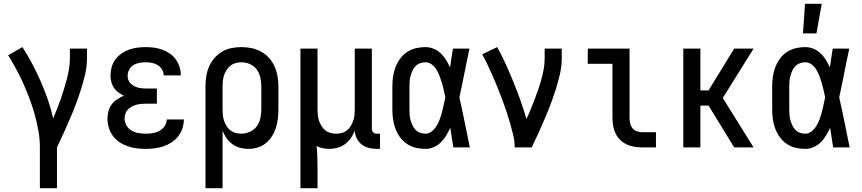

<svg xmlns="http://www.w3.org/2000/svg" viewBox="-20 -776 4540 1011"><path d="M190 215V0Q190 -43 182.5 -86Q175 -129 163.5 -170.5Q152 -212 137 -252.5Q122 -293 104.5 -332.5Q87 -372 66.5 -410Q46 -448 23 -485L98 -528Q126 -485 150 -439.5Q174 -394 194.5 -347Q215 -300 232 -251Q249 -202 260 -152Q271 -178 281 -203.5Q291 -229 300 -255Q309 -281 317 -307Q325 -333 332 -359.5Q339 -386 343.5 -413.5Q348 -441 348 -468V-520H438V-468Q438 -427 428.5 -386Q419 -345 406.5 -305.5Q394 -266 379.5 -227.5Q365 -189 348.5 -151Q332 -113 315 -75Q298 -37 280 0V215Z M747 8Q723 8 699 5Q675 2 652 -6Q629 -14 609 -27.5Q589 -41 574.5 -60.5Q560 -80 553 -103.5Q546 -127 546 -151Q546 -171 551 -190.5Q556 -210 568 -226Q580 -242 597 -253Q614 -264 632 -272Q617 -279 603 -289.5Q589 -300 579.5 -314Q570 -328 566 -345Q562 -362 562 -379Q562 -401 568 -423Q574 -445 587.5 -463Q601 -481 619.5 -494Q638 -507 659 -514.5Q680 -522 702.5 -525Q725 -528 747 -528Q769 -528 791.5 -525Q814 -522 834.5 -514.5Q855 -507 873.5 -494.5Q892 -482 905 -464Q918 -446 925 -424.5Q932 -403 932 -381V-379H842Q842 -396 833 -410.5Q824 -425 810 -433.5Q796 -442 780 -445Q764 -448 747 -448Q731 -448 714 -445Q697 -442 683 -433.5Q669 -425 660.5 -409.5Q652 -394 652 -378Q652 -367 655.5 -356Q659 -345 667 -337Q675 -329 685 -323.5Q695 -318 705.5 -315Q716 -312 727.5 -311Q739 -310 750 -310H806V-230H750Q737 -230 724 -229Q711 -228 698.5 -224.5Q686 -221 674.5 -215Q663 -209 654 -200Q645 -191 640.5 -178.5Q636 -166 636 -153Q636 -133 646 -115.5Q656 -98 672.5 -88.5Q689 -79 708.5 -75.5Q728 -72 747 -72Q766 -72 784.5 -75Q803 -78 819.5 -87Q836 -96 847 -112Q858 -128 858 -147H948V-146Q948 -123 940.5 -100Q933 -77 918 -58Q903 -39 883 -26Q863 -13 840.5 -5.5Q818 2 794.5 5Q771 8 747 8Z M1062 215V-320Q1062 -347 1066 -373.5Q1070 -400 1080.5 -424.5Q1091 -449 1108.5 -469.5Q1126 -490 1148.5 -503.5Q1171 -517 1197.5 -522.5Q1224 -528 1251 -528Q1278 -528 1304.5 -522.5Q1331 -517 1355 -504Q1379 -491 1397 -470.5Q1415 -450 1426 -425.5Q1437 -401 1441.5 -374Q1446 -347 1446 -320V-200Q1446 -175 1443 -150.5Q1440 -126 1432.5 -102.5Q1425 -79 1411.5 -58Q1398 -37 1379 -21.5Q1360 -6 1336 1Q1312 8 1287 8Q1265 8 1243 2Q1221 -4 1203.5 -17Q1186 -30 1173 -48.5Q1160 -67 1152 -88V215ZM1251 -72Q1274 -72 1296 -82Q1318 -92 1332 -111Q1346 -130 1351 -153.5Q1356 -177 1356 -200V-320Q1356 -343 1351 -366.5Q1346 -390 1332.5 -409Q1319 -428 1297 -438Q1275 -448 1251 -448Q1236 -448 1221 -444Q1206 -440 1194 -430.5Q1182 -421 1173.5 -408Q1165 -395 1160 -380.5Q1155 -366 1153.5 -350.5Q1152 -335 1152 -320V-200Q1152 -185 1153.5 -169.5Q1155 -154 1160 -139.5Q1165 -125 1173 -112Q1181 -99 1193.5 -89.5Q1206 -80 1221 -76Q1236 -72 1251 -72Z M1562 215V-520H1652V-200Q1652 -185 1653.5 -169.5Q1655 -154 1660 -140Q1665 -126 1673 -112.5Q1681 -99 1693 -89.5Q1705 -80 1720 -76Q1735 -72 1750 -72Q1765 -72 1780 -76Q1795 -80 1807 -89.5Q1819 -99 1827 -112.5Q1835 -126 1840 -140Q1845 -154 1846.5 -169.5Q1848 -185 1848 -200V-520H1938V-99Q1938 -93 1939.5 -88Q1941 -83 1945 -79Q1949 -75 1954 -73.5Q1959 -72 1965 -72H1981V8H1965Q1944 8 1923 3Q1902 -2 1885 -15Q1868 -28 1858.5 -47.5Q1849 -67 1848 -88Q1840 -67 1827.5 -49Q1815 -31 1797 -17.5Q1779 -4 1757.5 2Q1736 8 1714 8Q1697 8 1679.5 4.5Q1662 1 1647 -7Q1650 22 1651 50.5Q1652 79 1652 107V215Z M2220 8Q2194 8 2169 2Q2144 -4 2122.5 -18.5Q2101 -33 2086 -54Q2071 -75 2062 -99Q2053 -123 2049.5 -148.5Q2046 -174 2046 -200V-320Q2046 -346 2049.5 -371.5Q2053 -397 2062 -421Q2071 -445 2086 -466Q2101 -487 2122.5 -501.5Q2144 -516 2169 -522Q2194 -528 2220 -528Q2242 -528 2263 -519.5Q2284 -511 2300.5 -495.5Q2317 -480 2328.5 -461Q2340 -442 2350 -421Q2353 -446 2357 -470.5Q2361 -495 2365 -520H2452Q2438 -456 2425.5 -391.5Q2413 -327 2399 -263Q2414 -198 2427 -132Q2440 -66 2454 0H2367Q2363 -26 2359 -52Q2355 -78 2351 -103Q2342 -83 2330 -63Q2318 -43 2302 -27Q2286 -11 2264.5 -1.5Q2243 8 2220 8ZM2220 -72Q2239 -72 2254.5 -85Q2270 -98 2280 -115Q2290 -132 2296.5 -150.5Q2303 -169 2308 -188Q2313 -207 2317 -226Q2321 -245 2325 -264Q2321 -282 2317 -300.5Q2313 -319 2307.5 -337.5Q2302 -356 2295.5 -373.5Q2289 -391 2279.5 -407.5Q2270 -424 2254.5 -436Q2239 -448 2220 -448Q2206 -448 2192 -443Q2178 -438 2168 -427.5Q2158 -417 2152 -404Q2146 -391 2142 -377Q2138 -363 2137 -348.5Q2136 -334 2136 -320V-200Q2136 -186 2137 -171.5Q2138 -157 2142 -143Q2146 -129 2152 -116Q2158 -103 2168 -92.5Q2178 -82 2192 -77Q2206 -72 2220 -72Z M2690 0Q2690 -33 2682.5 -64.5Q2675 -96 2666 -127.5Q2657 -159 2646.5 -190Q2636 -221 2624.5 -251.5Q2613 -282 2601 -312.5Q2589 -343 2576 -372.5Q2563 -402 2549 -431.5Q2535 -461 2519 -490L2598 -528Q2623 -483 2644 -436.5Q2665 -390 2684.5 -342Q2704 -294 2721 -246Q2738 -198 2752 -149Q2764 -174 2774.5 -200Q2785 -226 2795 -252Q2805 -278 2814 -304.5Q2823 -331 2830.5 -358Q2838 -385 2843 -412.5Q2848 -440 2848 -468V-520H2938V-468Q2938 -427 2928.5 -386Q2919 -345 2906.5 -305.5Q2894 -266 2879.5 -227.5Q2865 -189 2848.5 -151Q2832 -113 2815 -75Q2798 -37 2780 0Z M3360 0Q3339 0 3318.5 -3.5Q3298 -7 3279 -16Q3260 -25 3245 -40Q3230 -55 3221 -74Q3212 -93 3208.5 -113.5Q3205 -134 3205 -155V-440H3075V-520H3295V-155Q3295 -141 3298 -127Q3301 -113 3310 -101.5Q3319 -90 3332.5 -85Q3346 -80 3360 -80H3434V0Z M3578 0V-520H3668V-300H3711L3846 -520H3948L3786 -260L3948 0H3846L3711 -220H3668V0Z M4220 8Q4194 8 4169 2Q4144 -4 4122.5 -18.5Q4101 -33 4086 -54Q4071 -75 4062 -99Q4053 -123 4049.5 -148.5Q4046 -174 4046 -200V-320Q4046 -346 4049.5 -371.5Q4053 -397 4062 -421Q4071 -445 4086 -466Q4101 -487 4122.5 -501.5Q4144 -516 4169 -522Q4194 -528 4220 -528Q4242 -528 4263 -519.5Q4284 -511 4300.5 -495.5Q4317 -480 4328.5 -461Q4340 -442 4350 -421Q4353 -446 4357 -470.5Q4361 -495 4365 -520H4452Q4438 -456 4425.5 -391.5Q4413 -327 4399 -263Q4414 -198 4427 -132Q4440 -66 4454 0H4367Q4363 -26 4359 -52Q4355 -78 4351 -103Q4342 -83 4330 -63Q4318 -43 4302 -27Q4286 -11 4264.5 -1.5Q4243 8 4220 8ZM4220 -72Q4239 -72 4254.5 -85Q4270 -98 4280 -115Q4290 -132 4296.5 -150.5Q4303 -169 4308 -188Q4313 -207 4317 -226Q4321 -245 4325 -264Q4321 -282 4317 -300.5Q4313 -319 4307.5 -337.5Q4302 -356 4295.5 -373.5Q4289 -391 4279.5 -407.5Q4270 -424 4254.5 -436Q4239 -448 4220 -448Q4206 -448 4192 -443Q4178 -438 4168 -427.5Q4158 -417 4152 -404Q4146 -391 4142 -377Q4138 -363 4137 -348.5Q4136 -334 4136 -320V-200Q4136 -186 4137 -171.5Q4138 -157 4142 -143Q4146 -129 4152 -116Q4158 -103 4168 -92.5Q4178 -82 4192 -77Q4206 -72 4220 -72ZM4208 -600 4219 -756H4307L4279 -600Z"/></svg>

Font: Iosevka SS10 Medium
Style: Regular
Weight: 500
Monospace: yes
Designer: Belleve Invis
Foundry: Belleve Invis
Version: Version 28.0.6; ttfautohint (v1.8.4)